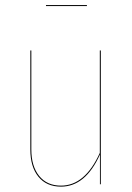

<svg xmlns="http://www.w3.org/2000/svg" viewBox="-20 -712 511 742"><path d="M315.9 -688.5H157.7V-692.4H315.9ZM369.6 -517.1V0H366.2V-114.7Q310.1 9.3 215.8 9.3Q159.7 9.3 128.4 -29.1Q97.2 -67.4 97.2 -134.3V-517.1H101.1V-134.3Q101.1 -69.8 131.3 -32.2Q161.6 5.4 215.8 5.4Q308.6 5.4 365.7 -121.1V-517.1Z"/></svg>

Font: Fira Sans Compressed Four
Style: Regular
Weight: 100
Width: 1
Designer: Carrois Corporate & Edenspiekermann AG
Foundry: Carrois Corporate GbR & Edenspiekermann AG
Version: Version 4.203;PS 004.203;hotconv 1.0.88;makeotf.lib2.5.64775